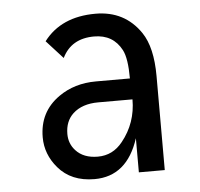

<svg xmlns="http://www.w3.org/2000/svg" viewBox="-45 -593 676 649"><g transform="rotate(-5 293.0 -268.5)"><path d="M489.3 0H401.4V-115.7Q360.8 9.8 250.5 9.8Q171.4 9.8 127.4 -42Q87.9 -88.4 87.9 -146Q87.9 -232.4 156.7 -280.8Q210.4 -318.8 283.7 -318.8H398.9Q398.9 -387.2 383.8 -416Q355 -470.7 290.5 -470.7Q212.9 -470.7 182.1 -407.2L126 -468.8Q185.1 -546.9 301.8 -546.9Q400.9 -546.9 454.6 -467.8Q489.3 -416.5 489.3 -319.3ZM401.4 -247.6Q344.7 -247.6 285.2 -247.6Q230.5 -247.6 199.2 -218.8Q171.9 -193.4 171.9 -149.9Q171.9 -117.2 193.4 -93.8Q219.7 -64.9 268.1 -64.9Q319.3 -64.9 352.5 -106.9Q401.4 -167.5 401.4 -247.6Z"/></g></svg>

Font: Consola Mono
Style: Book
Weight: 400
Monospace: yes
Designer: Wojciech Kalinowski "wmk69" (wmk69@o2.pl)
Foundry: Wojciech Kalinowski "wmk69" (wmk69@o2.pl)
Version: Version 2.1.0